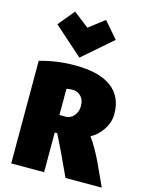

<svg xmlns="http://www.w3.org/2000/svg" viewBox="-151 -1149 985 1258"><g transform="rotate(15 341.5 -519.5)"><path d="M665 15H419Q337 -165 291 -254H274V15H51V-681Q168 -714 289 -714Q454 -714 537 -652Q620 -590 620 -473Q620 -416 587.5 -366.5Q555 -317 507 -291V-290Q528 -263 551.5 -221Q575 -179 590 -148Q605 -117 630.5 -60.5Q656 -4 665 15ZM317 -555Q294 -555 274 -551V-373H317Q348 -373 371.5 -399.5Q395 -426 395 -467Q395 -508 372 -531.5Q349 -555 317 -555ZM198 -1054 303 -973 408 -1054 503 -944 303 -770 107 -944Z"/></g></svg>

Font: Repo
Style: ExtraBlack
Weight: 1000
Designer: Stefan Peev
Foundry: Context Ltd
Version: Version 001.000